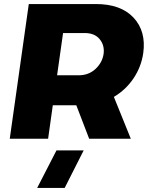

<svg xmlns="http://www.w3.org/2000/svg" viewBox="-20 -680 729 941"><path d="M450.2 -660.2Q572.3 -660.2 634.5 -593.5Q696.8 -526.9 682.1 -419.9Q672.4 -353 634.8 -296.6Q597.2 -240.2 538.1 -205.1L621.1 0H417L354 -164.1H238.8L215.8 0H27.8L121.1 -660.2ZM162.1 241.2 256.8 57.1H390.1L296.9 241.2ZM259.8 -311H365.2Q414.6 -311 448 -342Q481.4 -373 487.8 -416Q493.2 -458 468.5 -488Q443.8 -518.1 395 -518.1H289.1Z"/></svg>

Font: Human Sans Black
Style: Italic
Weight: 800
Italic angle: -8°
Designer: Tim Radville
Foundry: Continuum
Version: Version 1.000;FEAKit 1.0